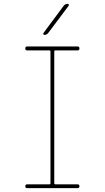

<svg xmlns="http://www.w3.org/2000/svg" viewBox="-20 -970 540 990"><path d="M209 -790Q205.1 -790 203.6 -793.5Q202.1 -796.9 204.1 -799.8L308.6 -940.4Q316.4 -950.2 329.1 -950.2Q333 -950.2 334.5 -946.8Q335.9 -943.4 334 -940.4L228.5 -799.8Q220.7 -790 209 -790ZM235.4 -19.5Q240.2 -19.5 240.2 -25.4V-705.1Q240.2 -710 235.4 -710H120.1Q110.4 -710 110.4 -720.2Q110.4 -730.5 120.1 -730.5H379.9Q389.6 -730.5 389.6 -720.2Q389.6 -710 379.9 -710H264.6Q259.8 -710 259.8 -705.1V-25.4Q259.8 -20.5 264.6 -19.5H379.9Q389.6 -19.5 389.6 -9.8Q389.6 0 379.9 0H120.1Q110.4 0 110.4 -9.8Q110.4 -19.5 120.1 -19.5Z"/></svg>

Font: Rounded Mgen+ 1m thin
Style: Regular
Weight: 100
Designer: [Source Han Sans]
Ryoko NISHIZUKA  (kana & ideographs); Paul D. Hunt (Latin, Greek & Cyrillic); Wenlong ZHANG  (bopomofo
Version: Version 1.059.20150602